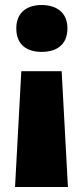

<svg xmlns="http://www.w3.org/2000/svg" viewBox="-20 -583 330 766"><path d="M249 -470C249 -536 202 -563 146 -563C91 -563 45 -536 45 -470C45 -401 91 -376 146 -376C202 -376 249 -401 249 -470ZM65 -299 40 163H251L226 -299Z"/></svg>

Font: Noto Sans Kannada Black
Style: Regular
Weight: 900
Designer: Jelle Bosma - Monotype Design Team
Foundry: Monotype Imaging Inc.
Version: Version 2.005